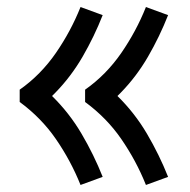

<svg xmlns="http://www.w3.org/2000/svg" viewBox="-20 -613 540 546"><path d="M395 -87Q381 -122 363.5 -154.5Q346 -187 325 -217.5Q304 -248 278 -274.5Q252 -301 222 -323V-358Q252 -379 278 -405.5Q304 -432 325 -462.5Q346 -493 363.5 -525.5Q381 -558 395 -593L458 -570Q434 -509 401 -452Q368 -395 323 -349L314 -340Q363 -292 398 -232.5Q433 -173 458 -110ZM209 -87Q195 -122 177.5 -154.5Q160 -187 139 -217.5Q118 -248 92 -274.5Q66 -301 36 -323V-358Q66 -379 92 -405.5Q118 -432 139 -462.5Q160 -493 177.5 -525.5Q195 -558 209 -593L272 -570Q248 -509 215 -452Q182 -395 137 -349L128 -340Q177 -292 212 -232.5Q247 -173 272 -110Z"/></svg>

Font: Iosevka Fuck
Style: Regular
Weight: 400
Monospace: yes
Designer: Belleve Invis
Foundry: Belleve Invis
Version: Version 28.0.7; ttfautohint (v1.8.3)